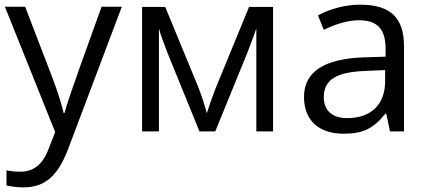

<svg xmlns="http://www.w3.org/2000/svg" viewBox="-20 -564 1835 824"><path d="M216.8 2.9 1 -535.2H87.9L205.1 -230C231 -160.2 246.6 -109.9 252.9 -79.1H256.8C261.2 -95.7 270 -124 283.7 -164.6C296.9 -204.6 341.3 -328.1 416 -535.2H502.9L272.9 74.2C227.5 194.8 169.4 240.2 81.1 240.2C56.2 240.2 31.7 237.3 7.8 231.9V167C25.9 170.9 45.9 172.9 67.9 172.9C123.5 172.9 163.1 141.6 187 79.1Z M882.8 -123.5 903.8 -181.2 1048.8 -534.2H1151.9V0H1080.1V-441.9L1070.3 -413.6L1042 -338.9L903.8 0H835.9L697.8 -339.8C680.7 -383.3 668.5 -417.5 662.1 -441.9V0H589.8V-534.2H689L829.1 -194.8C843.3 -159.2 856 -120.1 867.7 -78.1Z M1713.9 0H1653.8L1637.7 -76.2H1633.8C1580.6 -9.3 1534.2 9.8 1454.6 9.8C1348.6 9.8 1284.7 -46.9 1284.7 -147.9C1284.7 -255.9 1371.1 -312.5 1543.9 -317.9L1634.8 -320.8V-354C1634.8 -438 1600.6 -477.1 1521 -477.1C1476.6 -477.1 1425.8 -463.4 1369.6 -436L1344.7 -498C1397.5 -526.9 1462.9 -543.9 1525.9 -543.9C1653.3 -543.9 1713.9 -490.2 1713.9 -365.2ZM1632.8 -263.2 1551.8 -259.8C1422.9 -255.4 1369.6 -221.7 1369.6 -147C1369.6 -88.4 1406.7 -57.1 1470.7 -57.1C1571.8 -57.1 1632.8 -115.2 1632.8 -214.8Z"/></svg>

Font: OpenSansEmoji
Style: Regular
Weight: 400
Foundry: MorbZ
Version: Version 1.000;PS 001.000;hotconv 1.0.70;makeotf.lib2.5.58329